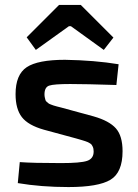

<svg xmlns="http://www.w3.org/2000/svg" viewBox="-20 -746 557 777"><path d="M307 -726 439 -594 400 -544 267 -640H259L125 -544L88 -595L219 -726ZM243 -504Q363 -502 460 -486L451 -402Q327 -406 264 -406Q198 -406 179 -399.5Q160 -393 160 -364Q160 -357 161.5 -351Q163 -345 164 -341Q165 -337 169.5 -333.5Q174 -330 176 -328Q178 -326 186 -323Q194 -320 197 -319Q200 -318 211 -315Q222 -312 227 -311L359 -275Q422 -257 449 -226.5Q476 -196 476 -134Q476 -48 427 -18.5Q378 11 257 11Q147 11 52 -5L60 -90Q112 -86 227 -86Q306 -86 332.5 -95Q359 -104 359 -133Q359 -139 358 -144Q357 -149 355 -153Q353 -157 351 -160Q349 -163 344 -166Q339 -169 336 -170.5Q333 -172 325.5 -174.5Q318 -177 314.5 -178Q311 -179 301 -182Q291 -185 287 -186L158 -221Q94 -239 68.5 -272Q43 -305 43 -365Q43 -444 88 -474Q133 -504 243 -504Z"/></svg>

Font: Exo 2 Semi Bold
Style: Regular
Weight: 600
Designer: Natanael Gama
Version: Version 1.001;PS 001.001;hotconv 1.0.88;makeotf.lib2.5.64775